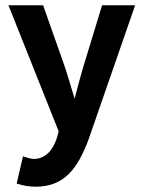

<svg xmlns="http://www.w3.org/2000/svg" viewBox="-20 -511 543 726"><path d="M202 -14 194 14C179 57 152 90 107 90C96 90 79 84 67 80L43 183C65 190 87 195 115 195C223 195 274 126 315 16L491 -491H366L293 -252C283 -217 272 -177 263 -141L262 -138L247 -188C240 -210 234 -232 227 -253L143 -491H12Z"/></svg>

Font: Source Sans Pro SemBd
Style: Regular
Weight: 700
Designer: Paul D. Hunt
Foundry: Adobe Systems Incorporated
Version: Version 2.020;PS 2.0;hotconv 1.0.86;makeotf.lib2.5.63406